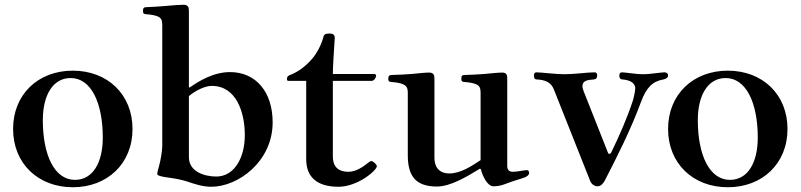

<svg xmlns="http://www.w3.org/2000/svg" viewBox="-20 -773 3365 807"><path d="M35 -231C35 -86 140 14 286 14C432 14 537 -86 537 -231C537 -376 432 -476 286 -476C140 -476 35 -376 35 -231ZM160 -268C160 -371 201 -445 277 -445C363 -445 412 -341 412 -194C412 -91 371 -17 295 -17C209 -17 160 -121 160 -268Z M581 -727C581 -714 586 -714 597 -713C611 -712 633 -709 645 -703C657 -697 662 -689 662 -668V-159C662 -140 655 -98 649 -77C644 -58 641 -49 641 -41C641 -34 667 -29 692 -26C715 -23 746 -17 767 -10C799 1 833 12 868 12C981 12 1126 -94 1126 -259C1126 -387 1055 -470 947 -470C876 -470 814 -431 777 -405L774 -407V-725C774 -739 773 -753 752 -753C736 -753 709 -751 677 -748C652 -746 611 -743 597 -743C584 -743 581 -739 581 -727ZM774 -112V-369C801 -392 841 -412 870 -412C975 -412 1009 -298 1009 -205C1009 -110 965 -31 889 -31C840 -31 774 -51 774 -112Z M1186 -439C1186 -435 1189 -433 1193 -433H1267V-104C1267 -29 1312 12 1403 12C1482 12 1564 -56 1564 -75C1564 -80 1549 -96 1541 -96C1535 -96 1529 -90 1521 -84C1505 -71 1475 -51 1445 -51C1390 -51 1379 -85 1379 -116V-433H1542C1553 -433 1561 -448 1561 -455C1561 -459 1557 -462 1553 -462H1379C1379 -489 1383 -554 1385 -581C1386 -600 1387 -606 1387 -614C1387 -629 1377 -632 1366 -632C1353 -632 1343 -631 1340 -620C1331 -584 1311 -548 1292 -526C1265 -495 1235 -472 1202 -459C1191 -455 1186 -452 1186 -439Z M1612 -442C1612 -429 1618 -429 1629 -428C1643 -427 1664 -424 1676 -418C1688 -412 1694 -404 1694 -383V-122C1694 -40 1721 11 1816 11C1873 11 1940 -29 1997 -64L2001 -62C2009 -31 2029 10 2054 10C2069 10 2087 7 2099 2C2120 -6 2145 -15 2173 -23C2195 -29 2204 -38 2204 -46C2204 -52 2201 -58 2195 -58C2188 -58 2178 -56 2165 -54C2155 -52 2141 -51 2135 -51C2120 -51 2112 -59 2112 -76V-440C2112 -454 2112 -468 2091 -468C2075 -468 2047 -465 2015 -462C1990 -460 1949 -458 1935 -458C1922 -458 1919 -454 1919 -442C1919 -429 1925 -429 1936 -428C1950 -427 1971 -424 1983 -418C1995 -412 2000 -404 2000 -383V-100C1963 -75 1915 -44 1869 -44C1817 -44 1806 -82 1806 -109V-440C1806 -454 1805 -468 1784 -468C1768 -468 1741 -465 1709 -462C1684 -460 1643 -458 1629 -458C1616 -458 1612 -454 1612 -442Z M2224 -455C2224 -446 2227 -439 2237 -439C2271 -437 2296 -428 2308 -397L2460 -14C2465 0 2477 10 2492 10C2506 10 2516 -3 2522 -14C2570 -107 2631 -227 2674 -344C2697 -406 2723 -431 2768 -439C2778 -441 2788 -446 2788 -455C2788 -467 2778 -469 2772 -469C2765 -469 2753 -467 2733 -465C2710 -462 2696 -461 2683 -461C2670 -461 2656 -462 2633 -465C2613 -467 2601 -469 2594 -469C2588 -469 2583 -465 2583 -455C2583 -446 2587 -439 2597 -439C2623 -437 2650 -427 2650 -402C2650 -392 2645 -367 2640 -350C2616 -277 2584 -204 2549 -132C2547 -128 2543 -126 2541 -126C2539 -126 2537 -127 2535 -132L2433 -390C2431 -395 2428 -405 2428 -410C2428 -436 2452 -437 2476 -439C2486 -440 2490 -446 2490 -455C2490 -465 2486 -469 2480 -469C2467 -469 2440 -467 2420 -465C2397 -463 2372 -461 2353 -461C2334 -461 2309 -463 2286 -465C2266 -467 2244 -469 2234 -469C2228 -469 2224 -465 2224 -455Z M2788 -231C2788 -86 2893 14 3039 14C3185 14 3290 -86 3290 -231C3290 -376 3185 -476 3039 -476C2893 -476 2788 -376 2788 -231ZM2913 -268C2913 -371 2954 -445 3030 -445C3116 -445 3165 -341 3165 -194C3165 -91 3124 -17 3048 -17C2962 -17 2913 -121 2913 -268Z"/></svg>

Font: Monomakh Unicode
Style: Regular
Weight: 400
Version: Version 1.2